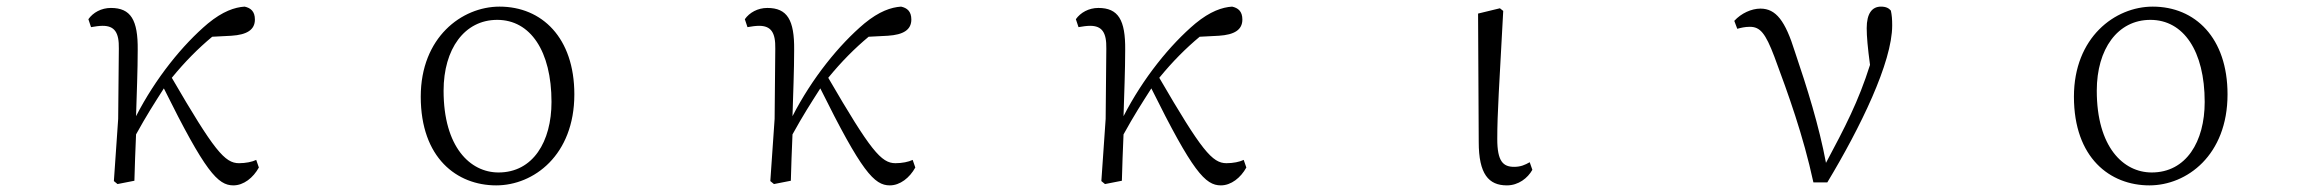

<svg xmlns="http://www.w3.org/2000/svg" viewBox="-20 -546 7017 580"><path d="M335 10 386 0C387 -44 389 -92 391 -140C423 -198 445 -232 475 -279C600 -27 638 14 685 14C716 14 745 -9 762 -40L754 -63C742 -57 722 -53 702 -53C659 -53 627 -91 499 -311C539 -360 579 -400 621 -435L679 -438C726 -441 750 -456 750 -487C750 -512 737 -522 719 -526C689 -524 653 -512 608 -475C532 -411 450 -310 391 -195C393 -263 396 -334 396 -395C397 -486 375 -522 315 -522C286 -522 261 -508 247 -488L255 -464C267 -466 279 -468 290 -468C326 -468 340 -448 339 -399L337 -187L324 1Z M1479 14C1592 14 1715 -77 1715 -261C1715 -432 1617 -526 1489 -526C1375 -526 1251 -433 1251 -254C1251 -69 1360 14 1479 14ZM1486 -25C1400 -25 1320 -102 1320 -272C1320 -398 1383 -486 1482 -486C1582 -486 1646 -392 1646 -238C1646 -118 1590 -25 1486 -25Z M2318 10 2369 0C2370 -44 2372 -92 2374 -140C2406 -198 2428 -232 2458 -279C2583 -27 2621 14 2668 14C2699 14 2728 -9 2745 -40L2737 -63C2725 -57 2705 -53 2685 -53C2642 -53 2610 -91 2482 -311C2522 -360 2562 -400 2604 -435L2662 -438C2709 -441 2733 -456 2733 -487C2733 -512 2720 -522 2702 -526C2672 -524 2636 -512 2591 -475C2515 -411 2433 -310 2374 -195C2376 -263 2379 -334 2379 -395C2380 -486 2358 -522 2298 -522C2269 -522 2244 -508 2230 -488L2238 -464C2250 -466 2262 -468 2273 -468C2309 -468 2323 -448 2322 -399L2320 -187L2307 1Z M3318 10 3369 0C3370 -44 3372 -92 3374 -140C3406 -198 3428 -232 3458 -279C3583 -27 3621 14 3668 14C3699 14 3728 -9 3745 -40L3737 -63C3725 -57 3705 -53 3685 -53C3642 -53 3610 -91 3482 -311C3522 -360 3562 -400 3604 -435L3662 -438C3709 -441 3733 -456 3733 -487C3733 -512 3720 -522 3702 -526C3672 -524 3636 -512 3591 -475C3515 -411 3433 -310 3374 -195C3376 -263 3379 -334 3379 -395C3380 -486 3358 -522 3298 -522C3269 -522 3244 -508 3230 -488L3238 -464C3250 -466 3262 -468 3273 -468C3309 -468 3323 -448 3322 -399L3320 -187L3307 1Z M4532 14C4567 14 4595 -8 4609 -33L4601 -56C4587 -48 4574 -42 4554 -42C4521 -42 4503 -58 4503 -126C4503 -205 4509 -288 4521 -513L4511 -521L4445 -505L4447 -117C4447 -20 4477 14 4532 14Z M5458 5H5500C5600 -161 5696 -358 5696 -469C5696 -488 5695 -500 5692 -514C5686 -521 5678 -526 5662 -526C5635 -526 5619 -505 5619 -461C5619 -436 5622 -402 5629 -350C5594 -239 5553 -161 5496 -54C5475 -166 5439 -281 5402 -390C5373 -483 5345 -520 5298 -520C5271 -520 5240 -506 5219 -483L5228 -459C5239 -462 5251 -465 5266 -465C5297 -465 5313 -446 5340 -375C5382 -262 5427 -138 5458 5Z M6473 14C6586 14 6709 -77 6709 -261C6709 -432 6611 -526 6483 -526C6369 -526 6245 -433 6245 -254C6245 -69 6354 14 6473 14ZM6480 -25C6394 -25 6314 -102 6314 -272C6314 -398 6377 -486 6476 -486C6576 -486 6640 -392 6640 -238C6640 -118 6584 -25 6480 -25Z"/></svg>

Font: Kiri Minchoo Light
Style: Regular
Weight: 300
Designer: Ryoko NISHIZUKA 西塚涼子 (kana & ideographs); Frank Grießhammer (Latin, Greek & Cyrillic);
akenotsuki.com/eyeben/fonts/ (U+
Foundry: Adobe
akenotsuki.com/eyeben/fonts/
Version: Version 4.002;hotconv 1.0.119;makeotfexe 2.5.65604